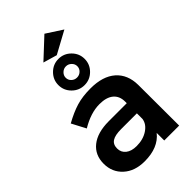

<svg xmlns="http://www.w3.org/2000/svg" viewBox="-288 -1066 1165 1165"><g transform="rotate(-45 295.0 -483.0)"><path d="M444.8 -904.8 301.8 -827.1 212.9 -853 340.8 -972.2ZM180.2 -691.9Q180.2 -737.8 213.4 -771Q246.6 -804.2 293 -804.2Q339.4 -804.2 372.6 -771Q405.8 -737.8 405.8 -691.9Q405.8 -645.5 372.6 -612.3Q339.4 -579.1 293 -579.1Q246.6 -579.1 213.4 -612.3Q180.2 -645.5 180.2 -691.9ZM243.2 -691.9Q243.2 -671.9 257.8 -658Q272.5 -644 293 -644Q313.5 -644 328.1 -658Q342.8 -671.9 342.8 -691.9Q342.8 -711.4 327.9 -725.8Q313 -740.2 293 -740.2Q272.9 -740.2 258.1 -725.8Q243.2 -711.4 243.2 -691.9ZM524.9 0H397V-64.9Q340.8 5.9 224.1 5.9Q139.2 5.9 88.1 -40.8Q37.1 -87.4 37.1 -160.2Q37.1 -234.9 90.3 -277.6Q143.6 -320.3 240.2 -320.8H396V-335Q396 -382.3 365 -408.2Q334 -434.1 274.9 -434.1Q199.7 -434.1 116.2 -383.8L68.8 -474.1Q131.3 -508.8 183.1 -524.4Q234.9 -540 304.2 -540Q408.7 -540 465.8 -490Q522.9 -439.9 523.9 -350.1ZM254.9 -94.2Q311 -94.2 350.8 -120.6Q390.6 -147 396 -186V-233.9H261.2Q209 -233.9 184.6 -218.3Q160.2 -202.6 160.2 -168Q160.2 -134.3 185.5 -114.3Q210.9 -94.2 254.9 -94.2Z"/></g></svg>

Font: Montserrat-Arabic Medium
Style: Regular
Weight: 500
Designer: Mohamed Gaber
Foundry: Kief Type Foundry
Version: Version 5.008;PS 005.008;hotconv 1.0.88;makeotf.lib2.5.64775